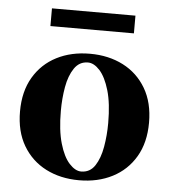

<svg xmlns="http://www.w3.org/2000/svg" viewBox="-50 -701 679 756"><g transform="rotate(5 290.0 -322.5)"><path d="M290 -490Q364 -490 421.5 -460.5Q479 -431 512 -375Q545 -319 545 -240Q545 -161 512 -105Q479 -49 421.5 -19.5Q364 10 290 10Q216 10 158.5 -19.5Q101 -49 68 -105Q35 -161 35 -240Q35 -319 68 -375Q101 -431 158.5 -460.5Q216 -490 290 -490ZM295 -25Q330 -25 349.5 -54.5Q369 -84 377 -130Q385 -176 385 -224Q385 -302 370 -353Q355 -404 332 -429.5Q309 -455 285 -455Q251 -455 231 -425.5Q211 -396 203 -350.5Q195 -305 195 -256Q195 -179 210 -127.5Q225 -76 248.5 -50.5Q272 -25 295 -25ZM125 -655H455V-585H125Z"/></g></svg>

Font: Brygada 1918
Style: Bold
Weight: 700
Designer: Mateusz Machalski | Borys Kosmynka | Przemek Hoffer
Foundry: NIEPODLEGLA 2018
Version: Version 3.006